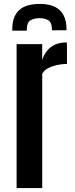

<svg xmlns="http://www.w3.org/2000/svg" viewBox="-20 -957 380 977"><path d="M64.5 0V-732.4H194.8V-650.9Q207.5 -693.4 239 -717.3Q270.5 -741.2 319.3 -741.2Q320.3 -741.2 320.6 -724.6Q320.8 -708 320.8 -686.5Q320.8 -665 320.8 -648.4Q320.8 -631.8 320.8 -631.8Q298.3 -631.8 272.2 -626.5Q246.1 -621.1 224.9 -610.1Q203.6 -599.1 194.8 -581.1V0ZM42.5 -800.8V-807.1Q42 -871.1 75.7 -903.8Q109.4 -936.5 179.7 -937Q248 -938 283 -906Q317.9 -874 318.4 -810.5V-803.2L244.6 -802.7Q244.1 -843.3 225.3 -854.2Q206.5 -865.2 179.2 -864.7Q153.3 -864.3 134.5 -853.3Q115.7 -842.3 116.2 -800.8Z"/></svg>

Font: Antonio
Style: Bold
Weight: 700
Designer: Vernon Adams
Foundry: Vernon Adams
Version: Version 1.002